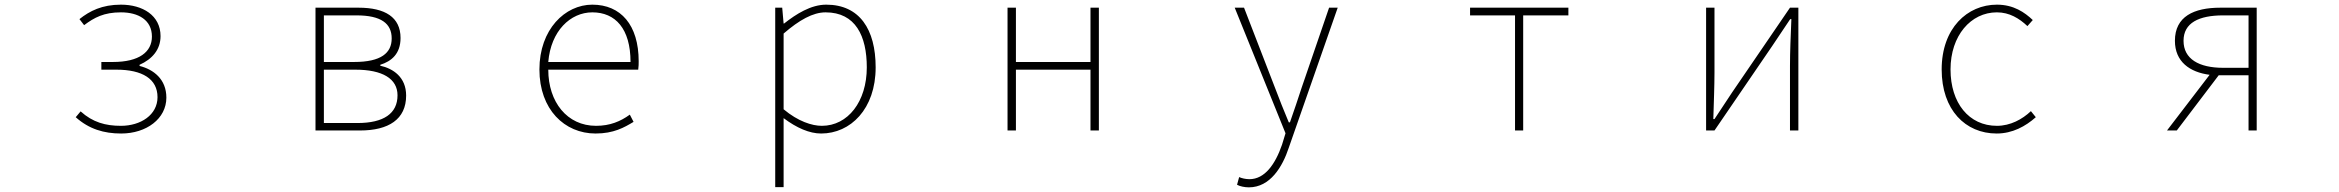

<svg xmlns="http://www.w3.org/2000/svg" viewBox="-20 -560 10040 824"><path d="M500 13C609 13 694 -51 694 -141C694 -220 639 -262 579 -277V-282C633 -306 669 -347 669 -405C669 -494 592 -540 499 -540C418 -540 365 -513 321 -478L341 -452C385 -485 426 -507 499 -507C574 -507 632 -474 632 -403C632 -337 577 -294 465 -294H415V-261H480C591 -261 656 -221 656 -143C656 -67 584 -20 499 -20C433 -20 378 -35 326 -82L305 -57C362 -6 426 13 500 13Z M1334 0H1525C1648 0 1723 -48 1723 -150C1723 -229 1667 -266 1612 -278V-282C1660 -297 1699 -329 1699 -397C1699 -486 1633 -527 1519 -527H1334ZM1370 -294V-494H1510C1616 -494 1661 -459 1661 -395C1661 -333 1616 -294 1500 -294ZM1370 -32V-261H1505C1622 -261 1686 -222 1686 -151C1686 -73 1627 -32 1514 -32Z M2536 13C2614 13 2659 -13 2699 -37L2683 -68C2643 -39 2598 -20 2538 -20C2414 -20 2333 -122 2333 -261H2719C2721 -275 2721 -286 2721 -297C2721 -453 2644 -540 2522 -540C2405 -540 2295 -434 2295 -262C2295 -90 2403 13 2536 13ZM2333 -294C2344 -427 2428 -507 2522 -507C2621 -507 2686 -437 2686 -294Z M3307 243H3343V46V-53C3399 -11 3454 13 3504 13C3630 13 3738 -92 3738 -271C3738 -434 3669 -540 3526 -540C3460 -540 3397 -500 3345 -459H3343L3337 -527H3307ZM3507 -20C3465 -20 3405 -39 3343 -91V-416C3410 -474 3469 -507 3523 -507C3652 -507 3700 -405 3700 -271C3700 -124 3619 -20 3507 -20Z M4304 0H4340V-261H4660V0H4696V-527H4660V-294H4340V-527H4304Z M5340 244C5431 244 5484 156 5511 74L5721 -527H5684L5566 -183C5551 -138 5533 -82 5516 -35H5511C5491 -82 5469 -138 5452 -183L5319 -527H5279L5497 12L5482 61C5453 145 5408 209 5342 209C5326 209 5309 205 5298 200L5289 233C5302 240 5322 244 5340 244Z M6482 0H6517V-494H6711V-527H6289V-494H6482Z M7302 0H7338L7586 -363C7608 -396 7641 -445 7663 -478H7668C7665 -407 7662 -336 7662 -277V0H7698V-527H7662L7414 -164C7392 -131 7360 -82 7338 -49H7333C7335 -120 7338 -191 7338 -249V-527H7302Z M8549 13C8617 13 8673 -18 8717 -57L8696 -83C8659 -48 8608 -20 8550 -20C8430 -20 8351 -118 8351 -262C8351 -407 8438 -507 8550 -507C8604 -507 8646 -481 8681 -448L8704 -474C8669 -507 8622 -540 8550 -540C8423 -540 8313 -439 8313 -262C8313 -88 8415 13 8549 13Z M9521 -269C9417 -269 9351 -307 9351 -385C9351 -462 9417 -494 9521 -494H9630V-269ZM9280 0H9322L9502 -237H9630V0H9665V-527H9509C9395 -527 9314 -489 9314 -385C9314 -295 9378 -250 9463 -239Z"/></svg>

Font: Harano Aji Gothic CN ExtraLight
Style: Regular
Weight: 250
Foundry: Masamichi Hosoda
Version: HaranoAjiGothicCN-ExtraLight version 20230610;ttx 4.39.4